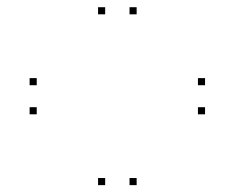

<svg xmlns="http://www.w3.org/2000/svg" viewBox="-20 -598 660 540"><path d="M556.7 -276.5V-296.5H536.7V-276.5ZM556.7 -358.3V-378.3H536.7V-358.3ZM83.3 -358.3V-378.3H63.3V-358.3ZM83.3 -276.5V-296.5H63.3V-276.5ZM275.8 -77.3V-97.3H255.8V-77.3ZM364.3 -77.3V-97.3H344.3V-77.3ZM364.3 -557.7V-577.7H344.3V-557.7ZM275.8 -557.7V-577.7H255.8V-557.7Z"/></svg>

Font: Monaspace Krypton Dots Var
Style: Regular
Weight: 400
Designer: Riley Cran and the Lettermatic Team
Version: Version 1.100 (Monaspace Krypton Dots)